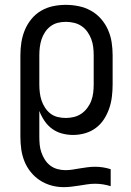

<svg xmlns="http://www.w3.org/2000/svg" viewBox="-20 -548 540 791"><path d="M242 223Q216 223 191 216Q166 209 144.5 195Q123 181 106.5 160.5Q90 140 80.5 116Q71 92 67.5 66.5Q64 41 64 15V-320Q64 -347 68 -373Q72 -399 82 -423.5Q92 -448 109 -469Q126 -490 149 -503.5Q172 -517 198 -522.5Q224 -528 251 -528Q278 -528 304.5 -522.5Q331 -517 354.5 -504Q378 -491 396 -470.5Q414 -450 425 -425Q436 -400 440 -373.5Q444 -347 444 -320V-200Q444 -175 441 -150Q438 -125 430 -101.5Q422 -78 408.5 -57Q395 -36 375 -21Q355 -6 330.5 1Q306 8 281 8Q258 8 235.5 2Q213 -4 194.5 -17.5Q176 -31 163 -50.5Q150 -70 142 -91V15Q142 32 143.5 48Q145 64 150.5 80Q156 96 165 110Q174 124 187 134Q200 144 216.5 148.5Q233 153 249 153Q265 153 280 150.5Q295 148 310.5 145.5Q326 143 341 141Q356 139 372 139Q388 139 404 141.5Q420 144 436 149V219Q420 214 404 211.5Q388 209 372 209Q355 209 339 211.5Q323 214 307 216.5Q291 219 274.5 221Q258 223 242 223ZM251 -62Q268 -62 284.5 -66Q301 -70 315 -79.5Q329 -89 339.5 -103Q350 -117 356 -133Q362 -149 364 -166Q366 -183 366 -200V-320Q366 -337 364 -354Q362 -371 356 -387Q350 -403 340 -417Q330 -431 316 -440.5Q302 -450 285 -454Q268 -458 251 -458Q234 -458 218 -454Q202 -450 188.5 -440Q175 -430 165.5 -415.5Q156 -401 151 -385.5Q146 -370 144 -353.5Q142 -337 142 -320V-200Q142 -183 144 -166.5Q146 -150 151 -134.5Q156 -119 165.5 -104.5Q175 -90 188 -80Q201 -70 217.5 -66Q234 -62 251 -62Z"/></svg>

Font: Iosevka Curly
Style: Regular
Weight: 400
Monospace: yes
Designer: Belleve Invis
Foundry: Belleve Invis
Version: Version 22.1.2; ttfautohint (v1.8.4)